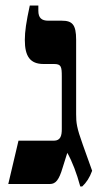

<svg xmlns="http://www.w3.org/2000/svg" viewBox="-20 -667 362 696"><path d="M271 9H278C293 -5 305 -23 314 -48L280 -143C258 -204 256 -222 256 -253V-523C256 -578 242 -592 204 -592H155C131 -592 119 -602 119 -628V-647H88C75 -587 70 -553 70 -522C70 -463 89 -435 138 -435H176C202 -435 204 -425 204 -390V-199C204 -176 200 -157 175 -157H47L10 0H161C182 0 194 -15 207 -59L224 -113C242 -81 258 -39 271 9Z"/></svg>

Font: Noto Serif Hebrew ExtraCondensed ExtraBold
Style: Regular
Weight: 800
Width: 2
Designer: Monotype Design Team
Foundry: Monotype Imaging Inc.
Version: Version 2.004